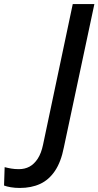

<svg xmlns="http://www.w3.org/2000/svg" viewBox="-171 -734 487 950"><path d="M-73 196Q-97 196 -117.5 192.5Q-138 189 -151 184L-148 93Q-133 97 -115.5 100Q-98 103 -78 103Q-48 103 -25 90.5Q-2 78 15.5 51.5Q33 25 42 -18L189 -714H296L145 -5Q131 67 101 111.5Q71 156 27.5 176Q-16 196 -73 196Z"/></svg>

Font: Noto Sans Display Medium
Style: Italic
Weight: 500
Italic angle: -12°
Designer: Monotype Design Team
Foundry: Monotype Imaging Inc.
Version: Version 2.003